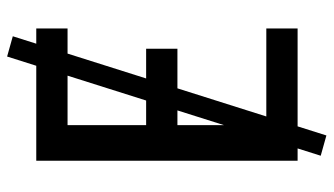

<svg xmlns="http://www.w3.org/2000/svg" viewBox="-219 -638 938 540"><g transform="rotate(-90 250.0 -368.0)"><path d="M68 0V-735H440V-647H168V-426H383V-338H168V-88H440V0ZM139 81 82 65 361 -817 418 -801Z"/></g></svg>

Font: Iosevka Term Curly Semibold
Style: Regular
Weight: 600
Designer: Belleve Invis
Foundry: Belleve Invis
Version: Version 32.3.0